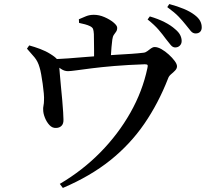

<svg xmlns="http://www.w3.org/2000/svg" viewBox="-20 -851 1040 947"><path d="M844 -617Q832 -617 822 -629Q812 -641 798 -659Q783 -680 762.5 -704Q742 -728 708 -755L719 -770Q760 -758 791.5 -742Q823 -726 844 -707Q862 -692 869 -677.5Q876 -663 876 -649Q876 -635 867 -626Q858 -617 844 -617ZM275 56Q387 -10 475 -99.5Q563 -189 623 -295Q683 -401 707 -515Q710 -527 707.5 -530.5Q705 -534 694 -534Q609 -531 544 -525.5Q479 -520 432 -514Q385 -508 356 -504Q327 -500 315 -500Q298 -500 282 -510.5Q266 -521 236 -542V-559Q272 -560 316 -563Q360 -566 403.5 -570Q447 -574 483 -576Q516 -579 554.5 -581Q593 -583 628.5 -585.5Q664 -588 688 -591Q698 -592 707 -599Q716 -606 725 -612.5Q734 -619 743 -619Q758 -619 776.5 -608.5Q795 -598 812.5 -582Q830 -566 841.5 -550.5Q853 -535 853 -524Q853 -513 844 -503.5Q835 -494 824 -485Q813 -476 809 -464Q761 -341 691.5 -240Q622 -139 524 -60.5Q426 18 290 76ZM256 -220Q238 -219 224 -234Q210 -249 201.5 -270.5Q193 -292 193 -309Q192 -318 194.5 -330Q197 -342 197 -356Q198 -369 196 -391Q194 -413 190.5 -438Q187 -463 183 -485Q179 -507 175 -519Q167 -548 150 -568.5Q133 -589 113 -611L124 -627Q150 -620 178 -609.5Q206 -599 228 -585Q254 -569 262 -558Q270 -547 272 -524Q273 -514 275 -487Q277 -460 280.5 -425.5Q284 -391 287 -357Q290 -323 291.5 -297.5Q293 -272 293 -262Q294 -241 283.5 -230.5Q273 -220 256 -220ZM444 -539Q444 -545 444 -562.5Q444 -580 444 -602.5Q444 -625 443.5 -647Q443 -669 443 -683Q442 -700 439 -708Q436 -716 424 -722Q414 -727 399.5 -731Q385 -735 370 -738L369 -756Q387 -764 404.5 -771Q422 -778 443 -778Q469 -778 495.5 -766.5Q522 -755 540 -740Q558 -725 558 -714Q558 -702 552.5 -694.5Q547 -687 541.5 -679Q536 -671 534 -656Q532 -641 530 -619.5Q528 -598 527 -577Q526 -556 526 -541ZM945 -686Q931 -686 921 -698Q911 -710 896 -729Q881 -748 861.5 -768.5Q842 -789 805 -816L815 -831Q856 -820 887 -807Q918 -794 939 -778Q959 -763 967 -748Q975 -733 975 -716Q975 -702 967 -694Q959 -686 945 -686Z"/></svg>

Font: Noto Serif KR SemiBold
Style: Regular
Weight: 600
Designer: Ryoko NISHIZUKA 西塚涼子 (kana & ideographs); Frank Grießhammer (Latin, Greek & Cyrillic); Wenlong ZHANG 张文龙 (bopomofo); San
Foundry: Adobe
Version: Version 2.003-H1;hotconv 1.1.1;makeotfexe 2.6.0